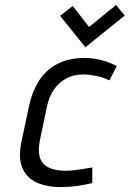

<svg xmlns="http://www.w3.org/2000/svg" viewBox="-20 -745 524 776"><path d="M484 -682 449 -725 340 -636 274 -721 223 -681 325 -554ZM422 -420 452 -478Q424 -493 391.5 -501.5Q359 -510 325 -511Q258 -511 211.5 -486.5Q165 -462 137.5 -418.5Q110 -375 98 -319L67 -174Q53 -107 70.5 -66Q88 -25 130 -6.5Q172 12 231 11Q261 11 292 6.5Q323 2 353 -5V-68Q353 -68 343.5 -66.5Q334 -65 318.5 -62.5Q303 -60 283.5 -57.5Q264 -55 245 -55Q213 -55 190 -62.5Q167 -70 154 -85Q141 -100 138 -124.5Q135 -149 142 -182L170 -315Q178 -354 198 -383Q218 -412 249 -428.5Q280 -445 321 -444Q347 -443 374 -437Q401 -431 422 -420Z"/></svg>

Font: Advent Pro Medium
Style: Italic
Weight: 500
Italic angle: -12°
Version: Version 3.000